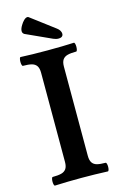

<svg xmlns="http://www.w3.org/2000/svg" viewBox="-129 -907 611 965"><g transform="rotate(-15 176.5 -424.0)"><path d="M24.9 -19Q24.9 -28.3 26.9 -35.2Q28.8 -42 32.2 -42Q60.5 -42 77.4 -46.4Q94.2 -50.8 102.8 -63.2Q111.3 -75.7 111.3 -99.1V-563Q111.3 -586.4 102.8 -598.9Q94.2 -611.3 77.4 -615.7Q60.5 -620.1 32.2 -620.1Q28.8 -620.1 26.9 -626.7Q24.9 -633.3 24.9 -642.6Q24.9 -652.3 26.9 -659.2Q28.8 -666 32.2 -666Q87.9 -663.1 170.9 -663.1Q253.9 -663.1 309.1 -666Q312.5 -666 314.5 -659.4Q316.4 -652.8 316.4 -643.6Q316.4 -634.3 314.5 -627.2Q312.5 -620.1 309.1 -620.1Q280.8 -620.1 263.9 -615.7Q247.1 -611.3 238.5 -598.9Q230 -586.4 230 -563V-99.1Q230 -75.7 238.3 -63.2Q246.6 -50.8 262.9 -46.4Q279.3 -42 307.1 -42Q310.5 -42 312.5 -35.6Q314.5 -29.3 314.5 -20Q314.5 -10.7 312.5 -3.9Q310.5 2.9 307.1 2.9Q238.3 0 169.9 0Q101.1 0 32.2 2.9Q28.8 2.9 26.9 -3.4Q24.9 -9.8 24.9 -19ZM80.1 -773.4Q70.8 -779.3 70.8 -790Q70.8 -802.7 81.5 -819.8Q88.9 -832.5 98.6 -841.8Q108.4 -851.1 116.7 -851.1Q120.6 -851.1 123 -849.1L246.1 -756.3Q254.9 -750 260 -741.5Q265.1 -732.9 265.1 -725.1Q265.1 -719.2 262.7 -715.3Q257.3 -706.1 240.7 -706.1Q228 -706.1 213.9 -712.4Z"/></g></svg>

Font: JuniusX
Style: Bold
Weight: 700
Designer: Peter S. Baker
Foundry: Briery Creek Software
Version: Version 1.004